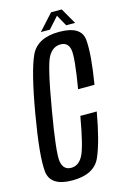

<svg xmlns="http://www.w3.org/2000/svg" viewBox="-120 -833 586 893"><g transform="rotate(-15 173.5 -386.5)"><path d="M114.5 4Q8.5 4 1 -69.8Q-6.5 -143.5 27 -339Q61 -536.5 94.2 -608Q127.5 -679.5 232.5 -679.5Q339 -679.5 345.2 -610.2Q351.5 -541 328 -399H249Q274 -546.5 267 -584Q260 -621.5 223.5 -621.5Q186 -621.5 163.5 -582Q141 -542.5 106.5 -339Q71.5 -137 79.2 -95.5Q87 -54 124 -54Q160 -54 181 -93.2Q202 -132.5 227 -276.5H306Q282 -139 251 -67.5Q220 4 114.5 4ZM150.5 -700.5 220 -777H271.5L315.5 -700.5H272.5L242.5 -754.5L194 -700.5Z"/></g></svg>

Font: Anybody Condensed Regular
Style: Italic
Weight: 400
Width: 3
Italic angle: -10°
Designer: Tyler Finck
Foundry: Etcetera Type Company
Version: Version 1.010; ttfautohint (v1.8.3) -l 8 -r 50 -G 200 -x 14 